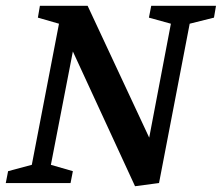

<svg xmlns="http://www.w3.org/2000/svg" viewBox="-33 -633 767 664"><path d="M434 11 219 -455 143 -63 219 -41 211 0H-13L-5 -41L77 -63L171 -551L98 -572L105 -613H270L483 -157L558 -551L482 -572L490 -613H714L707 -572L623 -551L517 0Z"/></svg>

Font: Manuale SemiBold
Style: Italic
Weight: 600
Italic angle: -11°
Designer: Eduardo Tunni / Pablo Cosgaya
Foundry: Eduardo Tunni / Pablo Cosgaya
Version: Version 1.002